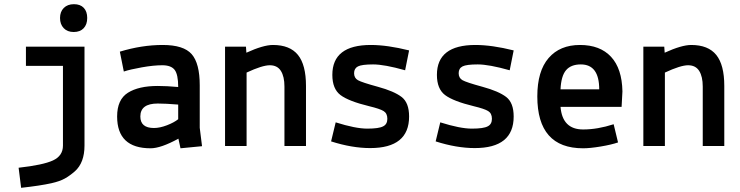

<svg xmlns="http://www.w3.org/2000/svg" viewBox="-20 -698 3540 918"><path d="M104 -383V-475H384V-2Q384 80 338 121Q314 142 290 155.5Q266 169 226 178Q172 190 81 200L69 104Q186 91 233.5 69Q281 47 281 -2V-383ZM332.5 -545Q302 -545 284.5 -563.5Q267 -582 267 -612Q267 -642 285 -660Q303 -678 333.5 -678Q364 -678 380.5 -660.5Q397 -643 397 -612Q397 -581 380 -563Q363 -545 332.5 -545Z M716 -86Q744 -86 778 -99Q812 -112 832 -128V-198Q772 -203 734 -203Q651 -203 651 -141Q651 -86 716 -86ZM700 11Q540 11 540 -141Q540 -222 591.5 -254.5Q643 -287 734 -287Q777 -287 832 -282Q832 -342 815 -364Q798 -386 756 -386Q714 -386 658 -376Q602 -366 572 -356L553 -451Q658 -483 758 -483Q858 -483 896.5 -439Q935 -395 935 -290V-87L946 1L843 11L833 -35Q749 11 700 11Z M1156 -475 1158 -446Q1239 -483 1285 -483Q1366 -483 1404.5 -435.5Q1443 -388 1443 -287V0H1340V-284Q1340 -332 1323 -359Q1306 -386 1270 -386Q1234 -386 1159 -351V0H1056V-475Z M1563 -22 1585 -113Q1680 -83 1736 -83Q1792 -83 1812 -94Q1832 -104 1832 -130Q1832 -156 1814 -167Q1796 -178 1746 -190Q1647 -214 1608 -243.5Q1569 -273 1569 -340Q1569 -483 1753 -483Q1832 -483 1936 -457L1917 -362Q1818 -390 1764 -390Q1710 -390 1691.5 -380.5Q1673 -371 1673 -348Q1673 -325 1691.5 -314.5Q1710 -304 1787 -283Q1864 -262 1900 -234.5Q1936 -207 1936 -141Q1936 10 1750 10Q1663 10 1563 -22Z M2063 -22 2085 -113Q2180 -83 2236 -83Q2292 -83 2312 -94Q2332 -104 2332 -130Q2332 -156 2314 -167Q2296 -178 2246 -190Q2147 -214 2108 -243.5Q2069 -273 2069 -340Q2069 -483 2253 -483Q2332 -483 2436 -457L2417 -362Q2318 -390 2264 -390Q2210 -390 2191.5 -380.5Q2173 -371 2173 -348Q2173 -325 2191.5 -314.5Q2210 -304 2287 -283Q2364 -262 2400 -234.5Q2436 -207 2436 -141Q2436 10 2250 10Q2163 10 2063 -22Z M2956 -261 2952 -187H2660Q2669 -79 2768 -79Q2837 -79 2914 -104L2935 -17Q2903 -6 2852 2.5Q2801 11 2768 11Q2549 11 2549 -237Q2549 -358 2603 -420.5Q2657 -483 2753 -483Q2849 -483 2901.5 -426.5Q2954 -370 2956 -261ZM2757 -390Q2710 -390 2686.5 -362.5Q2663 -335 2660 -271H2845Q2845 -390 2757 -390Z M3156 -475 3158 -446Q3239 -483 3285 -483Q3366 -483 3404.5 -435.5Q3443 -388 3443 -287V0H3340V-284Q3340 -332 3323 -359Q3306 -386 3270 -386Q3234 -386 3159 -351V0H3056V-475Z"/></svg>

Font: Lekton
Style: Bold
Weight: 700
Designer: Paolo Mazzetti, Luciano Perondi, Raffaele Flato, Elena Papassissa, Emilio Macchia, Michela Povoleri, Tobias Seemiller, R
Version: Version 34.000